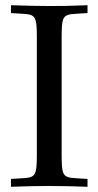

<svg xmlns="http://www.w3.org/2000/svg" viewBox="-20 -712 376 735"><path d="M216 -569C216 -648 221 -656 267 -659L315 -662V-692C242 -689 220 -689 168 -689C118 -689 94 -690 22 -692V-662L70 -659C116 -656 121 -648 121 -569V-120C121 -41 116 -33 70 -30L22 -27V3C81 1 116 0 168 0C220 0 256 1 315 3V-27L267 -30C221 -33 216 -41 216 -120Z"/></svg>

Font: Asana Math
Style: Regular
Weight: 400
Version: Version 000.958